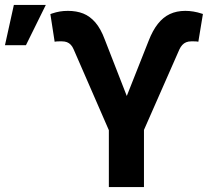

<svg xmlns="http://www.w3.org/2000/svg" viewBox="-29 -761 873 781"><path d="M413.8 -231.4 270.4 -560.6Q266 -571.2 259.2 -578.6Q252.4 -585.9 243.5 -589.4Q234.5 -592.8 222.7 -592.8H212.2Q206.3 -592.8 200.5 -592.4Q194.7 -592 193.3 -591.2L175.9 -703.7Q177.8 -704.1 179.2 -704.8Q180.6 -705.5 182 -705.9Q199.6 -711.8 214.7 -714.3Q229.9 -716.8 247.3 -716.8Q282.1 -716.8 309.5 -706Q336.8 -695.2 358.9 -669.7Q381 -644.1 397.4 -599.7L486.7 -370.6L575.7 -595.3Q592 -637.3 613.2 -664Q634.3 -690.8 661.8 -703.8Q689.4 -716.8 724.8 -716.8Q740.9 -716.8 757.6 -714.1Q774.4 -711.4 793.4 -705.1Q794.4 -705.1 794.9 -704.6Q795.4 -704.1 796.4 -704.1L777.8 -591.2Q776.4 -592 770.8 -592.4Q765.3 -592.8 758.7 -592.8H748.8Q737.4 -592.8 728.2 -589.1Q719 -585.3 712.4 -578Q705.8 -570.7 701 -560.6L556.6 -232.5V0H413.8ZM27.4 -741H157.4L76.5 -577.1H-8.8Z"/></svg>

Font: Pretendard GOV Variable
Style: Regular
Weight: 400
Designer: Base glyphs from Inter by Rasmus Andersson; Hangul glyphs from Noto Sans CJK(Source Han Sans) by Jang Soo-young and Kang
Foundry: Kil Hyung-jin
Version: Version 1.307;Glyphs 3.2 (3192)